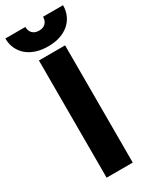

<svg xmlns="http://www.w3.org/2000/svg" viewBox="-246 -939 795 993"><g transform="rotate(-30 152.0 -442.5)"><path d="M73.6 0H229.8V-700H73.6ZM-20 -885.2Q-20 -852.1 -7.7 -825.3Q4.7 -798.5 26.7 -779.3Q48.8 -760 81 -749.4Q113.1 -738.8 152.6 -738.8Q192.1 -738.8 223.8 -749.4Q255.6 -760 277.9 -779.3Q300.1 -798.5 312.3 -825.3Q324.4 -852.1 324.4 -885.2H205Q205 -861.6 191.3 -847.3Q177.7 -833 152.4 -833Q127.2 -833 113.3 -847.2Q99.4 -861.5 99.4 -885.2Z"/></g></svg>

Font: Fixel Variable
Style: Regular
Weight: 100
Width: 3
Designer: AlfaBravo + MacPaw
Foundry: Kyrylo Tkachov, Marchela Mozhyna, Serhii Makarenko, Maria Weinstein, Zakhar Kryvoshyya
Version: Version 1.211